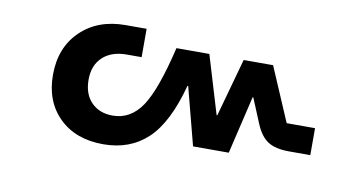

<svg xmlns="http://www.w3.org/2000/svg" viewBox="-46 -536 999 540"><g transform="rotate(10 453.5 -266.5)"><path d="M271 -96Q192 -96 145 -142Q98 -188 98 -264Q98 -342 147 -389.5Q196 -437 275 -437H335V-356H293Q249 -356 224 -332.5Q199 -309 199 -268Q199 -227 222 -203.5Q245 -180 283 -180Q334 -180 366 -227.5Q398 -275 427 -398H521L571 -232H573L619 -398H703L769 -244H850V-167H789Q750 -167 728.5 -181Q707 -195 693 -229L664 -299H662L623 -134H521L478 -299H476Q447 -190 397 -143Q347 -96 271 -96Z"/></g></svg>

Font: Anuphan Medium
Style: Regular
Weight: 500
Designer: Mike Abbink, Paul van der Laan, Pieter van Rosmalen, Mint Tantisuwanna
Foundry: Bold Monday; Cadson Demak
Version: Version 3.002;hotconv 1.0.109;makeotfexe 2.5.65596